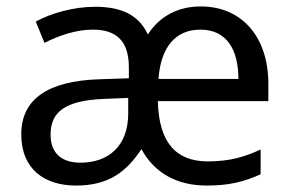

<svg xmlns="http://www.w3.org/2000/svg" viewBox="-20 -566 904 596"><path d="M603 -546C531 -546 474 -514 439 -459C411 -519 358 -545 275 -545C209 -545 138 -525 91 -499L118 -433C162 -455 215 -474 268 -474C336 -474 380 -444 380 -357V-323L290 -320C125 -315 46 -256 46 -149C46 -40 119 10 216 10C319 10 373 -34 419 -103C460 -28 530 10 622 10C689 10 736 -1 789 -25V-102C738 -78 691 -65 625 -65C526 -65 473 -124 470 -252H813V-306C813 -449 733 -546 603 -546ZM602 -474C683 -474 720 -413 720 -321H472C479 -420 525 -474 602 -474ZM303 -259 378 -262V-214C378 -110 314 -61 230 -61C174 -61 137 -88 137 -148C137 -216 178 -254 303 -259Z"/></svg>

Font: Noto Sans Math
Style: Regular
Weight: 400
Designer: Monotype Design Team, Delve Withrington, Jeff Kellem
Foundry: Monotype Imaging Inc., Delve Fonts LLC
Version: Version 3.000